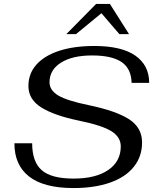

<svg xmlns="http://www.w3.org/2000/svg" viewBox="-20 -943 804 973"><path d="M53 -217H143Q143 -123 191.5 -80.5Q240 -38 353 -38Q465 -38 528.5 -81.5Q592 -125 592 -201Q592 -248 545.5 -277.5Q499 -307 383 -331Q256 -357 190 -398Q124 -439 124 -507Q124 -570 164.5 -615.5Q205 -661 280 -685.5Q355 -710 458 -710Q596 -710 666 -661Q736 -612 736 -523H647Q645 -596 595.5 -629Q546 -662 447 -662Q347 -662 289 -625.5Q231 -589 231 -526Q231 -486 274.5 -459.5Q318 -433 430 -410Q569 -381 634.5 -338.5Q700 -296 700 -221Q700 -150 658 -97.5Q616 -45 537.5 -17.5Q459 10 352 10Q203 10 128 -48Q53 -106 53 -217ZM467 -923H537L634 -770H585L494 -876L365 -770H316Z"/></svg>

Font: Fahkwang
Style: Italic
Weight: 400
Italic angle: -10°
Version: Version 1.000; ttfautohint (v1.6)